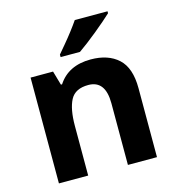

<svg xmlns="http://www.w3.org/2000/svg" viewBox="-113 -862 875 957"><g transform="rotate(-15 325.0 -383.0)"><path d="M385 -556Q475 -556 527 -508.5Q579 -461 579 -356V0H429V-318Q429 -436 341 -436Q273 -436 248.5 -389.5Q224 -343 224 -256V0H73V-546H189L210 -473H216Q270 -556 385 -556ZM529 -756Q514 -742 491 -722Q468 -702 441 -680Q414 -658 388.5 -638.5Q363 -619 344 -606H244V-619Q260 -638 281.5 -663.5Q303 -689 324 -716.5Q345 -744 360 -766H529Z"/></g></svg>

Font: Noto Sans Khmer UI
Style: Bold
Weight: 700
Designer: Danh Hong and the Monotype Design Team
Foundry: Monotype Imaging Inc.
Version: Version 2.002; ttfautohint (v1.8.4.7-5d5b)